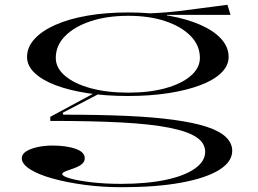

<svg xmlns="http://www.w3.org/2000/svg" viewBox="-20 -567 1078 802"><path d="M488 215Q407 215 332.5 205Q258 195 199 178.5Q140 162 105.5 140Q71 118 71 94Q71 77 89 65.5Q107 54 136 47.5Q165 41 199 41Q257 41 295.5 54.5Q334 68 334 94Q334 107 324.5 116Q315 125 301 131Q287 137 273 141.5Q259 146 249.5 150.5Q240 155 240 160Q240 169 273.5 178.5Q307 188 363 194.5Q419 201 485 201Q592 201 671 184.5Q750 168 793.5 137.5Q837 107 837 67Q837 31 801 6.5Q765 -18 687 -33.5Q609 -49 486 -55.5Q363 -62 190 -62V-79L381 -182L397 -177L242 -96L244 -88Q392 -88 506.5 -83Q621 -78 705 -66.5Q789 -55 843 -37.5Q897 -20 923.5 5.5Q950 31 950 63Q950 109 895 143Q840 177 736.5 196Q633 215 488 215ZM514 -166Q422 -166 344.5 -178Q267 -190 211 -211.5Q155 -233 124 -263Q93 -293 93 -329Q93 -370 124 -404Q155 -438 211 -463Q267 -488 344.5 -501.5Q422 -515 516 -515Q608 -515 684.5 -501.5Q761 -488 817.5 -463Q874 -438 904.5 -404Q935 -370 935 -329Q935 -293 904.5 -263Q874 -233 817.5 -211.5Q761 -190 684 -178Q607 -166 514 -166ZM516 -180Q604 -180 671 -198.5Q738 -217 776.5 -250Q815 -283 815 -325Q815 -377 776.5 -416.5Q738 -456 671 -478.5Q604 -501 516 -501Q427 -501 359 -478.5Q291 -456 252 -416.5Q213 -377 213 -325Q213 -283 252 -250Q291 -217 359 -198.5Q427 -180 516 -180ZM677 -491 569 -510Q608 -511 647.5 -513.5Q687 -516 725.5 -520.5Q764 -525 800 -530Q836 -535 869 -539Q902 -543 930 -547L943 -505H677Z"/></svg>

Font: Kalnia Expanded Light
Style: Regular
Weight: 300
Width: 7
Designer: Frida Medrano
Foundry: Frida Medrano
Version: Version 1.105